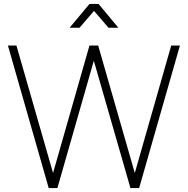

<svg xmlns="http://www.w3.org/2000/svg" viewBox="-20 -950 949 970"><path d="M382 -810 455 -895 528 -810H578L478 -930H432L332 -810ZM270 0 454 -643 639 0H683L889 -720H845L661 -76L476 -720H432L248 -76L63 -720H20L226 0Z"/></svg>

Font: Vela Sans ExtLt
Style: Regular
Weight: 200
Designer: Principal design: Mikhail Sharanda - project Manrope.
Design modification: Ravid Balaliev
Foundry: Mikhail Sharanda
Version: Version 1.001